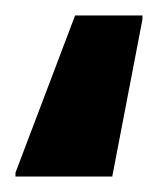

<svg xmlns="http://www.w3.org/2000/svg" viewBox="-20 -38 204 248"><path d="M0 190V185L77 -18H164V-13L125 190Z"/></svg>

Font: Saira Thin SemiBold
Style: Regular
Weight: 600
Version: Version 1.101